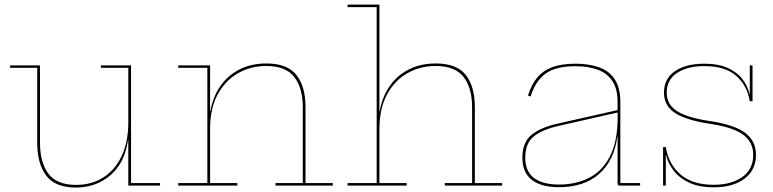

<svg xmlns="http://www.w3.org/2000/svg" viewBox="-20 -810 3376 838"><path d="M540 -514H420.5V-524.5H552V-11H678.5V0H540ZM154.5 -524.5V-187.5Q154.5 -101.5 191 -52.2Q227.5 -3 312.5 -3Q379.5 -3 430.8 -35.5Q482 -68 511 -129.2Q540 -190.5 540 -277L546.5 -197.5H538.5Q524 -97.5 461.2 -44.5Q398.5 8.5 311 8.5Q220.5 8.5 181.5 -43.8Q142.5 -96 142.5 -186.5V-514H24V-524.5Z M897 -11H1016V0H758V-11H885V-514H758V-524.5H897ZM1301.5 -11V-342Q1301.5 -426.5 1264.2 -474.2Q1227 -522 1142 -522Q1074.5 -522 1019 -490.5Q963.5 -459 930.2 -398Q897 -337 897 -248L891.5 -325.5H898.5Q908.5 -385.5 940.5 -432.5Q972.5 -479.5 1023.8 -506.2Q1075 -533 1142.5 -533Q1235 -533 1274.2 -482.2Q1313.5 -431.5 1313.5 -342.5V-11H1432.5V0H1182.5V-11Z M1636 -11H1755V0H1497V-11H1624V-779H1497V-790H1636ZM2040.5 -11V-342Q2040.5 -426.5 2003.2 -474.2Q1966 -522 1881 -522Q1813.5 -522 1758 -490.5Q1702.5 -459 1669.2 -397.5Q1636 -336 1636 -246.5L1631 -324.5H1637.5Q1647.5 -385 1679.5 -432.2Q1711.5 -479.5 1762.8 -506.2Q1814 -533 1881.5 -533Q1974 -533 2013.2 -482.5Q2052.5 -432 2052.5 -343V-11H2171.5V0H1921.5V-11Z M2684 0Q2679.5 0 2677.5 -2.2Q2675.5 -4.5 2675.5 -9V-236.5L2676.5 -245L2676 -302L2675.5 -324.5V-364.5Q2675.5 -423 2652.2 -457.2Q2629 -491.5 2587.8 -506.2Q2546.5 -521 2491.5 -521Q2405.5 -521 2361 -488.5Q2316.5 -456 2296 -389L2284.5 -392.5Q2298.5 -439.5 2324 -470.5Q2349.5 -501.5 2390.2 -516.8Q2431 -532 2491.5 -532Q2550.5 -532 2594.8 -516.2Q2639 -500.5 2663.2 -463.8Q2687.5 -427 2687.5 -364.5V-11H2774V0ZM2420 7Q2341.5 7 2300.8 -25.2Q2260 -57.5 2260 -121.5Q2260 -189 2299.8 -221.5Q2339.5 -254 2416.5 -271L2680 -330.5V-320L2418 -260.5Q2346.5 -244.5 2309.5 -214.5Q2272.5 -184.5 2272.5 -121.5Q2272.5 -62.5 2310.2 -33.5Q2348 -4.5 2421.5 -4.5Q2491 -4.5 2549 -32.8Q2607 -61 2641.5 -126.5Q2676 -192 2676 -302L2680 -214.5H2674.5Q2660.5 -108.5 2594.8 -50.8Q2529 7 2420 7Z M3095.5 7.5Q3031.5 7.5 2988.5 -12.5Q2945.5 -32.5 2920.8 -64.5Q2896 -96.5 2887 -133.5H2881.5L2886 -168Q2897.5 -95 2949.5 -49.2Q3001.5 -3.5 3094.5 -3.5Q3172.5 -3.5 3220 -37.5Q3267.5 -71.5 3267.5 -134Q3267.5 -189.5 3223.8 -222Q3180 -254.5 3079 -269.5Q2974 -285.5 2926 -317Q2878 -348.5 2878 -405.5Q2878 -467 2926.2 -499.5Q2974.5 -532 3053 -532Q3116.5 -532 3157.5 -513Q3198.5 -494 3221 -464Q3243.5 -434 3251 -400.5H3256.5L3252.5 -368Q3241.5 -436 3193.5 -478.8Q3145.5 -521.5 3053.5 -521.5Q2980.5 -521.5 2935.2 -491.8Q2890 -462 2890 -405.5Q2890 -353.5 2935.2 -324.8Q2980.5 -296 3079.5 -281.5Q3185.5 -265.5 3232.5 -230Q3279.5 -194.5 3279.5 -134.5Q3279.5 -67.5 3229.2 -30Q3179 7.5 3095.5 7.5ZM2874 0V-168H2886V0ZM3252.5 -368V-524.5H3264.5V-368Z"/></svg>

Font: Hepta Slab ExtraLight Thin
Style: Regular
Weight: 250
Version: Version 1.102